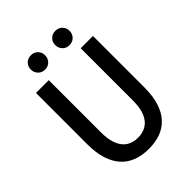

<svg xmlns="http://www.w3.org/2000/svg" viewBox="-236 -942 1072 1072"><g transform="rotate(-45 300.0 -406.0)"><path d="M301 12Q250 12 208.5 -3Q167 -18 137.5 -49.5Q108 -81 91.5 -130.5Q75 -180 75 -249V-655H176V-243Q176 -183 192 -146Q208 -109 236 -92Q264 -75 301 -75Q339 -75 367.5 -92Q396 -109 412 -146Q428 -183 428 -243V-655H525V-249Q525 -180 509 -130.5Q493 -81 463.5 -49.5Q434 -18 393 -3Q352 12 301 12ZM204 -711Q179 -711 163 -727.5Q147 -744 147 -768Q147 -792 163 -808Q179 -824 204 -824Q228 -824 244 -808Q260 -792 260 -768Q260 -744 244 -727.5Q228 -711 204 -711ZM396 -711Q372 -711 356 -727.5Q340 -744 340 -768Q340 -792 356 -808Q372 -824 396 -824Q421 -824 437 -808Q453 -792 453 -768Q453 -744 437 -727.5Q421 -711 396 -711Z"/></g></svg>

Font: Source Code Pro ExtraLight Medium
Style: Regular
Weight: 500
Monospace: yes
Version: Version 1.018;hotconv 1.0.116;makeotfexe 2.5.65601